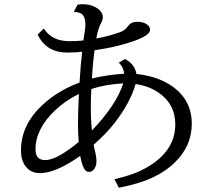

<svg xmlns="http://www.w3.org/2000/svg" viewBox="-20 -822 1000 898"><path d="M185.1 -689Q221.2 -629.4 305.7 -629.4Q340.8 -629.4 370.1 -632.8Q379.4 -688.5 379.4 -708Q379.4 -740.2 364.7 -754.9Q354 -765.1 325.2 -766.1L342.3 -799.8Q355.5 -802.2 367.2 -802.2Q399.4 -802.2 423.8 -789.6Q460.9 -770.5 460.9 -741.7Q460.9 -729.5 453.1 -714.8Q439.5 -690.9 430.2 -642.1Q482.9 -650.9 541 -671.4Q564.9 -679.7 579.1 -700.2Q593.3 -720.2 621.1 -720.2Q646.5 -720.2 662.6 -710.9Q682.1 -699.7 682.1 -683.1Q682.1 -646 531.2 -607.9Q480.5 -595.2 422.4 -586.9Q413.6 -525.9 410.2 -455.1Q488.3 -473.1 561 -477.1Q556.6 -510.7 535.2 -528.8L564.9 -545.9Q609.9 -522.5 618.2 -476.1Q719.7 -464.8 784.7 -418.9Q877 -354.5 877 -243.2Q877 -137.2 794.9 -59.6Q731.4 1.5 628.4 33.2Q592.8 44.4 536.1 56.2L515.1 16.1Q594.2 -2.4 636.2 -22.9Q799.8 -101.6 799.8 -240.2Q799.8 -337.9 717.3 -391.6Q675.3 -419.4 614.3 -429.2Q589.4 -341.3 514.2 -244.6Q477.1 -197.3 418 -145Q419.4 -134.3 426.3 -106.9Q431.2 -86.4 431.2 -69.3Q431.2 -39.6 415 -25.4Q406.7 -18.1 395.5 -18.1Q377.9 -18.1 367.7 -45.4Q361.3 -61 355 -92.8Q240.7 -12.2 166.5 -12.2Q130.4 -12.2 106.9 -35.6Q78.1 -64.9 78.1 -119.1Q78.1 -238.3 179.7 -332Q250.5 -397.9 352.1 -436Q356.9 -518.6 364.3 -580.1Q335 -576.2 294.4 -576.2Q196.3 -576.2 156.2 -660.2ZM349.1 -382.8Q287.1 -352.5 238.3 -306.6Q146 -219.2 146 -123.5Q146 -73.2 191.4 -73.2Q246.1 -73.2 348.1 -158.2Q344.7 -197.3 344.7 -241.7Q344.7 -296.4 349.1 -382.8ZM556.2 -432.1Q474.1 -427.7 407.2 -405.8Q404.8 -367.7 404.8 -322.3Q404.8 -252.9 410.2 -211.9Q524.9 -332 556.2 -432.1Z"/></svg>

Font: BIZ UDPMincho
Style: Regular
Weight: 400
Designer: TypeBank Co., Ltd.
Foundry: Morisawa Inc.
Version: Version 1.06